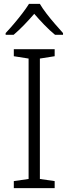

<svg xmlns="http://www.w3.org/2000/svg" viewBox="-20 -967 351 987"><path d="M51 0V-36L127 -47V-666L51 -678V-714H261V-678L185 -666V-47L261 -36V0ZM185 -947Q197 -926 218 -898.5Q239 -871 262.5 -844Q286 -817 304 -797V-788H263Q236 -810 208 -839Q180 -868 156 -896Q132 -868 104.5 -839.5Q77 -811 50 -788H9V-797Q28 -817 51 -844Q74 -871 95 -898.5Q116 -926 129 -947Z"/></svg>

Font: Noto Sans Symbols Light
Style: Regular
Weight: 300
Version: Version 2.002